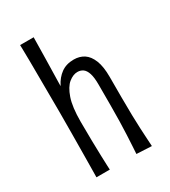

<svg xmlns="http://www.w3.org/2000/svg" viewBox="-175 -792 784 884"><g transform="rotate(-30 217.5 -350.0)"><path d="M75 0Q75 0 75.5 -33Q76 -66 76.5 -118.5Q77 -171 77.5 -231Q78 -291 78 -346Q78 -390 77.5 -438.5Q77 -487 77 -534Q77 -581 76.5 -619Q76 -657 75.5 -680Q75 -703 75 -703H147Q147 -703 146.5 -671Q146 -639 145 -587.5Q144 -536 142.5 -476Q141 -416 140.5 -358.5Q140 -301 140 -258Q140 -204 141 -157Q142 -110 143 -75Q144 -40 145 -20Q146 0 146 0ZM368 3 288 -1Q289 -18 290.5 -42.5Q292 -67 293.5 -98.5Q295 -130 296 -169.5Q297 -209 297 -256Q297 -269 297 -286Q297 -303 297 -323Q297 -343 297 -365Q297 -403 290 -424.5Q283 -446 270.5 -455Q258 -464 241 -464Q218 -464 194.5 -445Q171 -426 155.5 -381Q140 -336 140 -258L102 -211Q102 -248 105 -290Q108 -332 117 -373Q126 -414 143 -448Q160 -482 187.5 -502Q215 -522 255 -522Q286 -522 309 -507Q332 -492 345.5 -458.5Q359 -425 359 -370Q359 -332 359 -316Q359 -300 359 -291Q359 -282 359 -263Q359 -208 360 -166.5Q361 -125 362.5 -94Q364 -63 365.5 -39.5Q367 -16 368 3Z"/></g></svg>

Font: Truculenta
Style: Regular
Weight: 400
Designer: Ivan Castro, Eva Sanz & Omnibus-Type Team
Foundry: Omnibus-Type
Version: Version 1.002